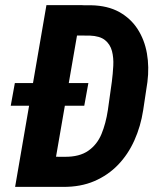

<svg xmlns="http://www.w3.org/2000/svg" viewBox="-20 -731 627 751"><path d="M226.6 0H97.7L119.1 -118.2L233.4 -117.7Q291 -117.2 325.4 -141.4Q359.9 -165.5 377 -206.8Q394 -248 401.9 -300.3L417.5 -411.6Q421.4 -442.4 423.1 -473.6Q424.8 -504.9 418 -531.2Q411.1 -557.6 390.9 -574Q370.6 -590.3 331.1 -591.8L197.8 -592.3L218.8 -710.9L336.9 -710.4Q401.4 -709 446.3 -684.1Q491.2 -659.2 518.3 -617.2Q545.4 -575.2 554.7 -522Q564 -468.8 556.6 -410.2L540 -299.8Q530.3 -236.8 505.6 -181.9Q481 -127 441.7 -86.2Q402.3 -45.4 348.9 -22.5Q295.4 0.5 226.6 0ZM301.8 -710.9 178.7 0H39.1L161.6 -710.9ZM325.7 -406.2 309.6 -317.4H22L38.1 -406.2Z"/></svg>

Font: Roboto Condensed
Style: Bold Italic
Weight: 700
Italic angle: -12°
Designer: Christian Robertson
Foundry: Google
Version: Version 3.0